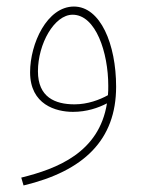

<svg xmlns="http://www.w3.org/2000/svg" viewBox="-20 -337 443 587"><path d="M52 230C236 186 335 91 335 -72C335 -202 287 -317 206 -317C124 -317 72 -204 72 -116C72 -17 151 5 203 5C245 5 280 -7 307 -21C283 130 154 179 45 206ZM96 -119C96 -203 146 -292 202 -292C273 -292 311 -176 311 -75C311 -65 311 -55 310 -46C285 -32 248 -18 208 -18C148 -18 96 -40 96 -119Z"/></svg>

Font: Noto Sans Arabic UI Cn Th
Style: Regular
Weight: 100
Width: 3
Designer: Monotype Design Team, Nadine Chahine and Nizar Qandah
Foundry: Monotype Imaging Inc.
Version: Version 2.010